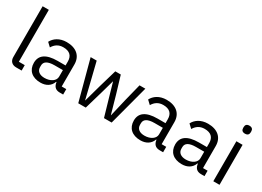

<svg xmlns="http://www.w3.org/2000/svg" viewBox="-22 -1437 2925 2146"><g transform="rotate(30 1440.0 -364.0)"><path d="M241 0V-70H165V-740H85V-83C85 -35 115 0 170 0Z M777 0V-70H718V-354C718 -463 644 -528 520 -528C427 -528 365 -482 337 -427L385 -382C413 -429 454 -459 516 -459C598 -459 638 -419 638 -346V-295H536C386 -295 316 -241 316 -144C316 -48 380 12 489 12C561 12 616 -21 638 -84H643C649 -36 673 0 732 0ZM502 -56C440 -56 400 -85 400 -136V-157C400 -207 441 -235 532 -235H638V-150C638 -97 581 -56 502 -56Z M972 0H1069L1141 -248L1185 -405H1187L1232 -248L1304 0H1403L1540 -516H1465L1409 -293L1356 -67H1354L1290 -293L1223 -516H1152L1087 -293L1024 -67H1022L967 -293L912 -516H834Z M2067 0V-70H2008V-354C2008 -463 1934 -528 1810 -528C1717 -528 1655 -482 1627 -427L1675 -382C1703 -429 1744 -459 1806 -459C1888 -459 1928 -419 1928 -346V-295H1826C1676 -295 1606 -241 1606 -144C1606 -48 1670 12 1779 12C1851 12 1906 -21 1928 -84H1933C1939 -36 1963 0 2022 0ZM1792 -56C1730 -56 1690 -85 1690 -136V-157C1690 -207 1731 -235 1822 -235H1928V-150C1928 -97 1871 -56 1792 -56Z M2601 0V-70H2542V-354C2542 -463 2468 -528 2344 -528C2251 -528 2189 -482 2161 -427L2209 -382C2237 -429 2278 -459 2340 -459C2422 -459 2462 -419 2462 -346V-295H2360C2210 -295 2140 -241 2140 -144C2140 -48 2204 12 2313 12C2385 12 2440 -21 2462 -84H2467C2473 -36 2497 0 2556 0ZM2326 -56C2264 -56 2224 -85 2224 -136V-157C2224 -207 2265 -235 2356 -235H2462V-150C2462 -97 2405 -56 2326 -56Z M2755 -637C2789 -637 2804 -655 2804 -682V-695C2804 -722 2789 -740 2755 -740C2721 -740 2706 -722 2706 -695V-682C2706 -655 2721 -637 2755 -637ZM2715 0H2795V-516H2715Z"/></g></svg>

Font: IBM Plex Thai Looped
Style: Regular
Weight: 400
Designer: Mike Abbink, Paul van der Laan, Pieter van Rosmalen, Ben Mitchell, Mark Frömberg
Foundry: Bold Monday
Version: Version 1.0